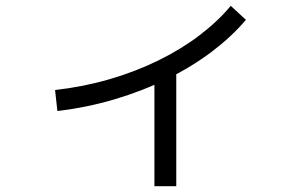

<svg xmlns="http://www.w3.org/2000/svg" viewBox="-20 -603 1040 659"><path d="M177 -222 169 -294Q266 -305 355.5 -331Q445 -357 523.5 -395.5Q602 -434 665 -482Q728 -530 772 -583L824 -535Q776 -478 707.5 -426Q639 -374 554.5 -332.5Q470 -291 374.5 -262.5Q279 -234 177 -222ZM510 -358H585V36H510Z"/></svg>

Font: Murecho Thin
Style: Regular
Weight: 400
Version: Version 1.010